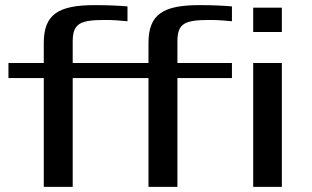

<svg xmlns="http://www.w3.org/2000/svg" viewBox="-20 -730 1219 750"><path d="M801 -652C829 -652 857 -650 886 -647V-705C851 -708 809 -710 760 -710C618 -710 560 -675 560 -562V-484H264V-568C264 -641 296 -652 393 -652C420 -652 448 -650 478 -647V-705C443 -708 400 -710 351 -710C209 -710 151 -675 151 -562V-484H13V-425H151V0H264V-425H560V0H673V-425H886V-484H673V-568C673 -641 704 -652 801 -652ZM1081 -605V-700H969V-605ZM1081 0V-484H969V0Z"/></svg>

Font: Gamestation Extended
Style: Regular
Weight: 400
Width: 7
Designer: Jonas Hecksher
Foundry: Jonas Hecksher, Playtypeª, e-types AS
Version: Version 1.003